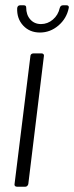

<svg xmlns="http://www.w3.org/2000/svg" viewBox="-20 -706 280 726"><path d="M35 -10 95 -494Q95 -498 98 -501Q101 -504 106 -504H138Q142 -504 144.5 -501Q147 -498 146 -494L87 -10Q86 -6 83 -3Q80 0 76 0H44Q39 0 36.5 -3Q34 -6 35 -10ZM45 -676Q47 -686 56 -686H70Q79 -686 79 -678Q79 -650 94.5 -632.5Q110 -615 135 -615Q160 -615 180 -632Q200 -649 206 -676Q209 -686 218 -686H232Q237 -686 239 -683Q241 -680 240 -676Q232 -636 201 -609.5Q170 -583 131 -583Q92 -583 67.5 -609.5Q43 -636 45 -676Z"/></svg>

Font: Barlow Condensed Light
Style: Italic
Weight: 300
Width: 3
Italic angle: -7°
Designer: Jeremy Tribby
Foundry: Tribby Type
Version: Version 1.408